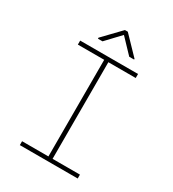

<svg xmlns="http://www.w3.org/2000/svg" viewBox="-211 -1013 1022 1131"><g transform="rotate(30 300.0 -448.0)"><path d="M434.6 -777.8V-772.9H401.4L310.1 -868.7L219.7 -772.9H188.5V-779.8L300.8 -896.5H320.3ZM103.5 -710.9H497.1V-683.6H311V-26.4H497.1V0H103.5V-26.4H282.7V-683.6H103.5Z"/></g></svg>

Font: TypoPRO Roboto Mono
Style: Regular
Weight: 250
Designer: Google
Version: Version 2.000986; 2015; ttfautohint (v1.3)